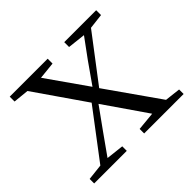

<svg xmlns="http://www.w3.org/2000/svg" viewBox="-128 -662 812 812"><g transform="rotate(-45 278.0 -256.0)"><path d="M344 -483 424 -474 361 -388 295 -294 168 -475 245 -483V-512H18V-483L88 -476L245 -249L83 -35L11 -27V0H206V-27L127 -36L193 -129L262 -225L393 -35L310 -27V0H546V-27L476 -35L311 -270L467 -475L535 -483V-512H344Z"/></g></svg>

Font: Noto Serif KR Light
Style: Regular
Weight: 300
Designer: Ryoko NISHIZUKA 西塚涼子 (kana & ideographs); Frank Grießhammer (Latin, Greek & Cyrillic); Wenlong ZHANG 张文龙 (bopomofo); San
Foundry: Adobe
Version: Version 2.001;hotconv 1.1.0;makeotfexe 2.6.0